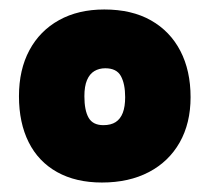

<svg xmlns="http://www.w3.org/2000/svg" viewBox="-20 -722 442 405"><path d="M200 -702Q145 -702 104.5 -679.5Q64 -657 42 -616Q20 -575 20 -519Q20 -463 40.5 -422Q61 -381 100.5 -359Q140 -337 195 -337Q252 -337 294 -359Q336 -381 359 -421.5Q382 -462 382 -517Q382 -573 360.5 -614.5Q339 -656 298.5 -679Q258 -702 200 -702ZM202 -578Q226 -578 235 -561.5Q244 -545 244 -517Q244 -497 239 -484Q234 -471 224 -464.5Q214 -458 198 -458Q176 -458 167 -473.5Q158 -489 158 -519Q158 -540 163.5 -553Q169 -566 179 -572Q189 -578 202 -578Z"/></svg>

Font: Catamaran Thin Black
Style: Regular
Weight: 900
Version: Version 2.000